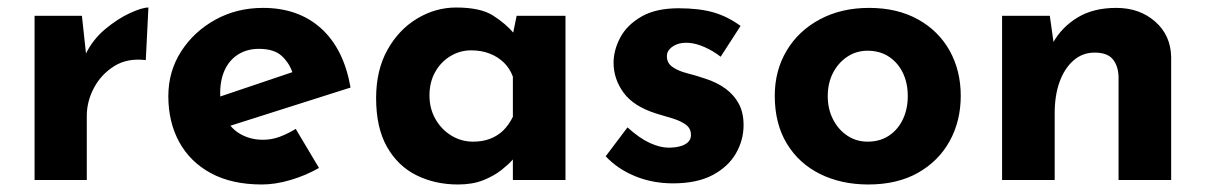

<svg xmlns="http://www.w3.org/2000/svg" viewBox="-20 -479 3209 511"><path d="M198 -437 211 -317 208 -335Q227 -374 260 -401.5Q293 -429 325.5 -444Q358 -459 375 -459L368 -319Q319 -325 284 -303Q249 -281 230 -245Q211 -209 211 -171V0H72V-437Z M677 12Q597 12 541.5 -18Q486 -48 457 -101Q428 -154 428 -223Q428 -289 462 -342Q496 -395 553 -426.5Q610 -458 680 -458Q774 -458 834.5 -403.5Q895 -349 913 -246L573 -138L542 -214L788 -297L759 -284Q751 -310 730.5 -329.5Q710 -349 669 -349Q638 -349 614.5 -334.5Q591 -320 578.5 -293.5Q566 -267 566 -231Q566 -190 581 -162.5Q596 -135 622 -121Q648 -107 680 -107Q703 -107 724.5 -115Q746 -123 767 -136L829 -32Q794 -12 753.5 0Q713 12 677 12Z M1199 12Q1138 12 1088.5 -12.5Q1039 -37 1010 -88Q981 -139 981 -218Q981 -292 1011 -346Q1041 -400 1090 -429.5Q1139 -459 1194 -459Q1259 -459 1292.5 -437.5Q1326 -416 1348 -390L1342 -373L1355 -437H1485V0H1345V-95L1356 -65Q1354 -65 1344 -53.5Q1334 -42 1314.5 -26.5Q1295 -11 1266.5 0.5Q1238 12 1199 12ZM1239 -102Q1264 -102 1284 -109.5Q1304 -117 1319 -131.5Q1334 -146 1345 -168V-275Q1337 -297 1321 -312.5Q1305 -328 1283 -336.5Q1261 -345 1234 -345Q1204 -345 1178.5 -329.5Q1153 -314 1138 -287Q1123 -260 1123 -225Q1123 -190 1139 -162Q1155 -134 1181.5 -118Q1208 -102 1239 -102Z M1771 9Q1717 9 1670.5 -10Q1624 -29 1592 -63L1650 -140Q1682 -111 1709.5 -98.5Q1737 -86 1759 -86Q1776 -86 1789.5 -89.5Q1803 -93 1811 -100.5Q1819 -108 1819 -120Q1819 -137 1805.5 -147Q1792 -157 1771 -163.5Q1750 -170 1726 -177Q1666 -196 1639.5 -232.5Q1613 -269 1613 -312Q1613 -345 1630.5 -378.5Q1648 -412 1686.5 -434.5Q1725 -457 1786 -457Q1841 -457 1879 -446Q1917 -435 1951 -410L1898 -328Q1879 -343 1855.5 -353.5Q1832 -364 1812 -365Q1794 -366 1781.5 -361Q1769 -356 1762 -348Q1755 -340 1755 -331Q1754 -312 1769.5 -301Q1785 -290 1809 -284Q1833 -278 1856 -270Q1888 -260 1911 -243Q1934 -226 1946.5 -202.5Q1959 -179 1959 -146Q1959 -106 1938.5 -70.5Q1918 -35 1876.5 -13Q1835 9 1771 9Z M2042 -224Q2042 -291 2073.5 -344Q2105 -397 2162 -427.5Q2219 -458 2293 -458Q2368 -458 2423 -427.5Q2478 -397 2507.5 -344Q2537 -291 2537 -224Q2537 -157 2507.5 -103.5Q2478 -50 2423 -19Q2368 12 2291 12Q2219 12 2162.5 -16Q2106 -44 2074 -97Q2042 -150 2042 -224ZM2183 -223Q2183 -189 2197 -161.5Q2211 -134 2235 -118Q2259 -102 2289 -102Q2322 -102 2346 -118Q2370 -134 2383 -161.5Q2396 -189 2396 -223Q2396 -258 2383 -285Q2370 -312 2346 -328Q2322 -344 2289 -344Q2259 -344 2235 -328Q2211 -312 2197 -285Q2183 -258 2183 -223Z M2774 -437 2785 -359 2783 -366Q2806 -407 2848 -432.5Q2890 -458 2951 -458Q3013 -458 3054.5 -421.5Q3096 -385 3097 -327V0H2957V-275Q2956 -304 2941.5 -321.5Q2927 -339 2893 -339Q2861 -339 2837 -318Q2813 -297 2800 -261Q2787 -225 2787 -178V0H2647V-437Z"/></svg>

Font: Josefin Sans Thin
Style: Bold
Weight: 700
Version: Version 2.000